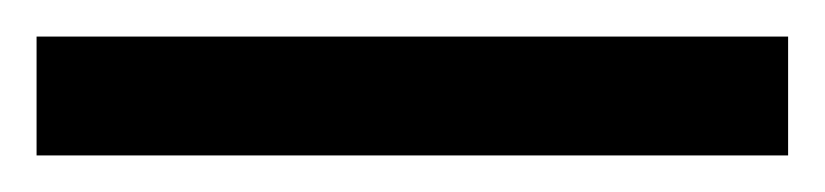

<svg xmlns="http://www.w3.org/2000/svg" viewBox="-22 4 451 105"><path d="M-2 89V24H409V89Z"/></svg>

Font: Noto Sans Malayalam UI SemiCondensed Medium
Style: Regular
Weight: 500
Width: 4
Designer: Jelle Bosma - Monotype Design Team
Foundry: Monotype Imaging Inc.
Version: Version 2.104; ttfautohint (v1.8.4.7-5d5b)